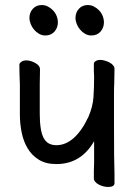

<svg xmlns="http://www.w3.org/2000/svg" viewBox="-20 -727 540 763"><path d="M409 16Q401 16 391 13.5Q381 11 372.5 6.5Q364 2 358.5 -4.5Q353 -11 353 -18Q353 -31 353 -46.5Q353 -62 354 -81V-166Q302 -75 204 -75Q162 -75 134 -92.5Q106 -110 89.5 -138Q73 -166 66 -201Q59 -236 59 -271V-391Q58 -413 57.5 -433Q57 -453 57 -470Q57 -476 65 -481.5Q73 -487 84 -487Q102 -487 120.5 -476.5Q139 -466 139 -452L138 -394V-275Q138 -209 153 -179.5Q168 -150 204 -150Q241 -150 273.5 -179Q306 -208 332 -264Q349 -304 351.5 -341.5Q354 -379 354 -421Q353 -433 353 -446Q353 -459 353 -473Q353 -480 360.5 -484.5Q368 -489 379 -489Q387 -489 397 -486Q407 -483 415.5 -478.5Q424 -474 429.5 -467.5Q435 -461 435 -454L434 -395Q433 -386 433 -346.5Q433 -307 433 -236Q433 -159 433.5 -109Q434 -59 435 -35V1Q435 16 409 16ZM160 -586Q147 -586 135.5 -592.5Q124 -599 115.5 -609Q107 -619 102 -631.5Q97 -644 97 -656Q97 -677 110.5 -692Q124 -707 146 -707Q159 -707 170.5 -701Q182 -695 191 -685.5Q200 -676 205 -663.5Q210 -651 210 -638Q210 -617 196.5 -601.5Q183 -586 160 -586ZM343 -586Q330 -586 318.5 -592.5Q307 -599 298.5 -609Q290 -619 285 -631.5Q280 -644 280 -656Q280 -677 293.5 -692Q307 -707 329 -707Q342 -707 353.5 -701Q365 -695 374 -685.5Q383 -676 388 -663.5Q393 -651 393 -638Q393 -617 379.5 -601.5Q366 -586 343 -586Z"/></svg>

Font: LXGW WenKai Mono Medium
Style: Regular
Weight: 500
Monospace: yes
Designer: LXGW / Fontworks Inc.
Foundry: LXGW / Fontworks Inc.
Version: Version 1.520; June 14, 2025